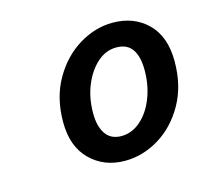

<svg xmlns="http://www.w3.org/2000/svg" viewBox="-62 -787 514 479"><g transform="rotate(-15 195.0 -547.5)"><path d="M207 -377Q153 -377 117.5 -412Q82 -447 82 -510Q82 -573 109 -620Q136 -667 178 -692.5Q220 -718 265 -718Q320 -718 355 -683.5Q390 -649 390 -585Q390 -522 363.5 -475Q337 -428 295 -402.5Q253 -377 207 -377ZM214 -439Q241 -439 263.5 -458.5Q286 -478 299 -511Q312 -544 312 -583Q312 -618 299 -637Q286 -656 258 -656Q231 -656 209 -636.5Q187 -617 173.5 -584.5Q160 -552 160 -512Q160 -478 173.5 -458.5Q187 -439 214 -439Z"/></g></svg>

Font: Source Sans 3 ExtraLight SemiBold
Style: Italic
Weight: 600
Italic angle: -11°
Version: Version 3.052;hotconv 1.1.0;makeotfexe 2.6.0